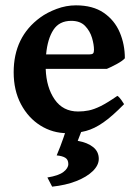

<svg xmlns="http://www.w3.org/2000/svg" viewBox="-20 -489 524 726"><path d="M234.4 14.6Q179.2 14.6 133.1 -14.2Q86.9 -43 59.3 -95Q31.7 -147 31.7 -215.8Q31.7 -349.6 132.3 -422.9Q158.2 -441.9 194.1 -455.3Q230 -468.8 267.1 -468.8Q331.1 -468.8 372.1 -440.7Q413.1 -412.6 432.6 -366.9Q452.1 -321.3 452.1 -268.6Q443.4 -258.8 421.4 -246.8Q399.4 -234.9 383.8 -228.5H152.8Q155.3 -158.2 186.8 -112.8Q218.3 -67.4 275.4 -67.4Q295.9 -67.4 315.4 -71.3Q335 -75.2 360.4 -87.6Q385.7 -100.1 423.8 -126.5Q430.2 -123 438.7 -111.1Q447.3 -99.1 449.2 -95.2Q404.3 -49.3 370.6 -25.9Q336.9 -2.4 305.2 6.1Q273.4 14.6 234.4 14.6ZM154.3 -283.2H316.9Q328.1 -283.2 331.8 -286.9Q335.4 -290.5 335.4 -300.8Q335.4 -320.3 327.9 -345.9Q320.3 -371.6 301.8 -390.9Q283.2 -410.2 249.5 -410.2Q204.1 -410.2 181.9 -376Q159.7 -341.8 154.3 -283.2ZM177.2 216.8 159.2 182.1Q201.7 175.3 220 161.1Q238.3 147 238.3 131.3Q238.3 114.7 227.1 107.7Q215.8 100.6 194.3 98.6Q196.8 93.8 208 64.7Q219.2 35.6 232.9 -6.8L293 -5.9L273.9 43.5Q311.5 50.3 332.5 67.4Q353.5 84.5 353.5 111.8Q353.5 135.7 330.8 158Q308.1 180.2 268.3 195.8Q228.5 211.4 177.2 216.8Z"/></svg>

Font: David Libre
Style: Bold
Weight: 700
Designer: Ismar David, J. Victor Gaultney, Annie Olsen and Meir Sadan
Foundry: Monotype Imaging Inc. & SIL International
Version: Version 1.100; ttfautohint (v1.8.4.7-5d5b)